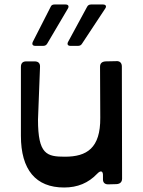

<svg xmlns="http://www.w3.org/2000/svg" viewBox="-20 -820 636 854"><path d="M137 -616H172C180 -616 186 -619 190 -626L282 -782C288 -792 284 -800 272 -800H222C214 -800 208 -797 205 -789L126 -634C121 -623 125 -616 137 -616ZM293 -616H327C335 -616 341 -619 345 -626L448 -782C455 -792 451 -800 438 -800H385C377 -800 371 -797 367 -789L283 -634C277 -623 282 -616 293 -616ZM265 14C325 14 373 -6 412 -47C428 -64 439 -60 438 -38V-25C437 -9 445 0 461 0L498 -1C514 -2 523 -10 523 -26L522 -524C522 -540 513 -549 498 -548L450 -547C434 -546 425 -539 425 -523L426 -296C427 -161 366 -123 269 -123C188 -123 149 -133 149 -288L158 -522C159 -539 150 -547 134 -547H97C81 -547 73 -539 73 -522V-216C73 -65 139 14 265 14Z"/></svg>

Font: OpenDyslexic3
Style: Regular
Weight: 400
Designer: Abelardo Gonzalez
Version: Version 3.001;PS 003.001;hotconv 1.0.88;makeotf.lib2.5.64775